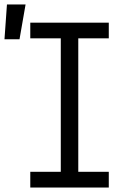

<svg xmlns="http://www.w3.org/2000/svg" viewBox="-60 -836 580 856"><path d="M-40 -661 -29 -816H54L27 -661ZM75 0V-70H211V-665H75V-735H425V-665H289V-70H425V0Z"/></svg>

Font: Iosevka SS18
Style: Regular
Weight: 400
Monospace: yes
Designer: Belleve Invis
Foundry: Belleve Invis
Version: Version 25.1.1; ttfautohint (v1.8.4)